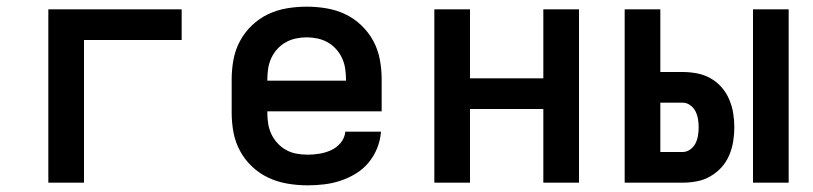

<svg xmlns="http://www.w3.org/2000/svg" viewBox="-20 -548 2440 576"><path d="M125 0V-520H525V-428H232V0Z M903 8Q873 8 843 3Q813 -2 786 -14.5Q759 -27 737 -47.5Q715 -68 700.5 -94.5Q686 -121 680.5 -150.5Q675 -180 675 -210V-310Q675 -340 680.5 -369.5Q686 -399 700 -425Q714 -451 736 -472Q758 -493 784.5 -505.5Q811 -518 840.5 -523Q870 -528 900 -528Q930 -528 959.5 -523Q989 -518 1015.5 -505.5Q1042 -493 1064 -472Q1086 -451 1100 -425Q1114 -399 1119.5 -369.5Q1125 -340 1125 -310V-214H782V-210Q782 -193 784.5 -177Q787 -161 794 -146Q801 -131 812.5 -118.5Q824 -106 838.5 -98Q853 -90 869.5 -87Q886 -84 903 -84Q921 -84 939 -87Q957 -90 973.5 -97.5Q990 -105 1002 -119.5Q1014 -134 1016 -153H1123Q1121 -127 1111.5 -103.5Q1102 -80 1086 -60.5Q1070 -41 1048 -27.5Q1026 -14 1002 -6Q978 2 953 5Q928 8 903 8ZM1018 -306V-310Q1018 -326 1015.5 -342.5Q1013 -359 1006 -374Q999 -389 988 -401Q977 -413 963 -421Q949 -429 932.5 -432.5Q916 -436 900 -436Q884 -436 867.5 -432.5Q851 -429 837 -421Q823 -413 812 -401Q801 -389 794 -374Q787 -359 784.5 -342.5Q782 -326 782 -310V-306Z M1283 0V-520H1390V-313H1610V-520H1717V0H1610V-221H1390V0Z M2239 0V-520H2346V0ZM1854 0V-520H1961V-332H2028Q2049 -332 2070.5 -328Q2092 -324 2111 -313.5Q2130 -303 2144.5 -286.5Q2159 -270 2167.5 -250Q2176 -230 2179.5 -209Q2183 -188 2183 -166Q2183 -145 2179.5 -123.5Q2176 -102 2167.5 -82Q2159 -62 2144.5 -46Q2130 -30 2111 -19Q2092 -8 2070.5 -4Q2049 0 2028 0ZM1961 -92H2028Q2040 -92 2050.5 -99.5Q2061 -107 2066.5 -118Q2072 -129 2074 -141.5Q2076 -154 2076 -166Q2076 -178 2074 -190.5Q2072 -203 2066.5 -214Q2061 -225 2050.5 -232.5Q2040 -240 2028 -240H1961Z"/></svg>

Font: Iosevka Custom SmBdEx
Style: Regular
Weight: 600
Width: 7
Monospace: yes
Designer: Belleve Invis
Foundry: Belleve Invis
Version: Version 11.2.4; ttfautohint (v1.8.4)